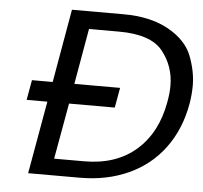

<svg xmlns="http://www.w3.org/2000/svg" viewBox="-51 -750 851 803"><g transform="rotate(5 375.0 -348.5)"><path d="M436 -697Q549 -697 625 -654.5Q701 -612 725.5 -548Q750 -484 750 -425Q750 -388 743 -347Q724 -240 666 -161.5Q608 -83 517 -41.5Q426 0 313 0H96L150 -305H63L78 -389H165L219 -697ZM325 -70Q459 -70 543 -143.5Q627 -217 650 -347Q657 -384 657 -416Q657 -498 607 -560.5Q557 -623 423 -623H297L256 -389H448L433 -305H241L199 -70Z"/></g></svg>

Font: Fz Poppins
Style: Italic
Weight: 400
Italic angle: -10°
Designer: Ninad Kale (Devanagari), Jonny Pinhorn (Latin)
Foundry: Indian Type Foundry
Version: Vit hóa bi Vntype.Com & FontZin.Com